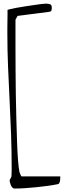

<svg xmlns="http://www.w3.org/2000/svg" viewBox="-20 -956 379 1084"><path d="M34.2 62.5Q34.2 61.5 36.1 58.1Q38.1 54.7 39.6 50.8Q41 46.9 43 43.5Q44.9 40 44.9 40V33.2Q44.9 28.3 45.4 21Q45.9 13.7 45.9 4.9V-5.9Q45.9 -101.6 42.5 -197.3Q39.1 -293 34.2 -388.7Q29.3 -484.4 25.4 -579.6Q21.5 -674.8 21.5 -770.5V-795.9Q21.5 -814.5 22 -835.4Q22.5 -856.4 22.5 -874V-900.4Q24.4 -901.4 38.6 -904.8Q52.7 -908.2 74.2 -912.1Q95.7 -916 121.1 -919.9Q146.5 -923.8 169.9 -927.2Q193.4 -930.7 211.9 -933.1Q230.5 -935.5 238.3 -935.5Q252.9 -935.5 262.7 -932.1Q272.5 -928.7 272.5 -911.1Q272.5 -905.3 271 -898.4Q269.5 -891.6 259.8 -889.6L79.1 -866.2L67.4 -844.7V-680.7Q67.4 -625 67.9 -558.6Q68.4 -492.2 69.3 -422.9Q70.3 -353.5 72.3 -285.6Q74.2 -217.8 76.2 -159.2Q78.1 -100.6 81.5 -54.7Q85 -8.8 89.8 15.6Q91.8 22.5 96.2 31.2Q100.6 40 101.6 40H320.3V47.9Q320.3 54.7 319.3 62.5Q318.4 70.3 314.9 77.1Q311.5 84 304.7 84Q277.3 89.8 246.1 93.8Q214.8 97.7 183.6 101.1Q152.3 104.5 121.1 106.4Q89.8 108.4 61.5 108.4Q54.7 108.4 49.3 102.5Q43.9 96.7 41 88.9Q38.1 81.1 36.1 73.7Q34.2 66.4 34.2 62.5Z"/></svg>

Font: Waiting for the Sunrise
Style: Regular
Weight: 300
Version: Version 1.001 2001